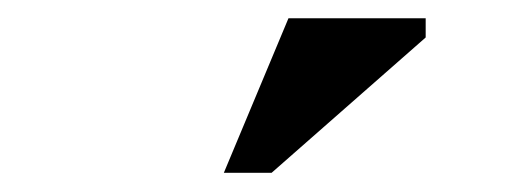

<svg xmlns="http://www.w3.org/2000/svg" viewBox="-20 -700 540 205"><path d="M219 -515.5 288 -680.5H434.5V-660L270 -515.5Z"/></svg>

Font: Newsreader 16pt 16pt
Style: Bold
Weight: 700
Version: Version 1.003